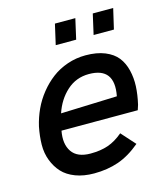

<svg xmlns="http://www.w3.org/2000/svg" viewBox="-102 -740 717 825"><g transform="rotate(-15 256.5 -327.0)"><path d="M198.2 -569.3 218.8 -659.7H309.6L289.1 -569.3ZM366.7 -569.3 387.2 -659.7H478L457 -569.3ZM215.8 5.9Q169.4 5.9 133.3 -7.8Q97.2 -21.5 75.4 -45.2Q53.7 -68.8 41.3 -101.3Q28.8 -133.8 29.3 -171.4Q29.8 -209 38.1 -250.5Q46.9 -288.6 63.2 -324Q79.6 -359.4 104.5 -390.4Q129.4 -421.4 159.7 -444.3Q189.9 -467.3 228.8 -480.7Q267.6 -494.1 310.1 -494.1Q359.9 -494.1 395.8 -479.5Q431.6 -464.8 450.9 -440.2Q470.2 -415.5 478.5 -381.1Q486.8 -346.7 485.1 -309.8Q483.4 -272.9 473.6 -230.5L466.3 -208H127Q116.2 -150.4 140.1 -115.5Q164.1 -80.6 222.7 -80.6Q267.6 -80.6 301.3 -92.3Q335 -104 367.7 -131.8L423.3 -69.8Q374 -28.3 324.5 -11.2Q274.9 5.9 215.8 5.9ZM144.5 -280.3 395 -289.1Q418.9 -412.6 303.2 -412.6Q246.1 -412.6 204.8 -375.2Q163.6 -337.9 144.5 -280.3Z"/></g></svg>

Font: HK Grotesk Medium Italic
Style: Regular
Weight: 500
Italic angle: -13°
Designer: Alfredo Marco Pradil and Stefan Peev
Foundry: Hanken Design Co.
Version: Version 1.000;PS 001.000;hotconv 1.0.88;makeotf.lib2.5.64775